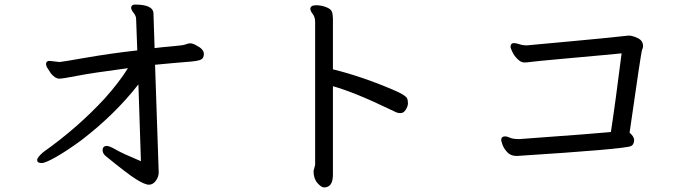

<svg xmlns="http://www.w3.org/2000/svg" viewBox="-20 -755 3040 842"><path d="M442 -72Q430 -83 430 -96Q430 -115 449 -115Q460 -115 488.5 -98.5Q517 -82 598 -48L587 -385Q484 -253 338 -141Q274 -94 226.5 -67Q179 -40 163 -40Q143 -40 143 -53Q143 -65 170 -88Q321 -195 439 -323Q502 -393 541 -456Q382 -435 318.5 -422.5Q255 -410 240 -410Q223 -410 204 -432Q198 -442 190 -453.5Q182 -465 182 -475Q182 -488 198 -488L241 -483Q248 -483 357 -502Q466 -521 582 -534L577 -671Q577 -685 566 -698.5Q555 -712 555 -722Q557 -735 572 -735Q653 -735 653 -695L658 -544Q687 -548 736 -552Q785 -556 794.5 -560.5Q804 -565 814 -565Q825 -565 839 -557Q874 -540 874 -519Q874 -500 862 -494Q850 -488 817.5 -485Q785 -482 740.5 -478.5Q696 -475 660 -471L676 1Q676 20 663.5 37.5Q651 55 633 55Q615 55 576 30.5Q537 6 442 -72Z M1401 67Q1389 67 1372 47.5Q1355 28 1355 -5L1362 -32V-659Q1362 -680 1351.5 -693.5Q1341 -707 1341 -716Q1341 -732 1367 -732Q1388 -732 1409.5 -724Q1431 -716 1435.5 -703.5Q1440 -691 1440 -673V-451Q1566 -420 1702 -362Q1760 -338 1766 -322Q1769 -314 1769 -302Q1769 -289 1759.5 -274Q1750 -259 1737 -259Q1725 -259 1717.5 -262.5Q1710 -266 1691 -275Q1536 -350 1440 -377V11Q1440 67 1401 67Z M2246 -71Q2220 -71 2205 -87Q2190 -103 2184 -119.5Q2178 -136 2178 -141Q2178 -157 2196 -157Q2203 -157 2216.5 -151Q2230 -145 2257 -145Q2614 -171 2659 -176Q2678 -299 2706 -521Q2677 -518 2621.5 -513Q2566 -508 2445.5 -497Q2325 -486 2308 -483.5Q2291 -481 2279 -481Q2265 -481 2250 -495.5Q2235 -510 2227 -527Q2219 -544 2219 -550Q2219 -566 2234 -566Q2243 -566 2258 -561Q2273 -556 2291 -556L2301 -557Q2341 -561 2479.5 -573.5Q2618 -586 2737 -599Q2753 -599 2776.5 -588Q2800 -577 2800 -553Q2800 -544 2796 -537.5Q2792 -531 2741 -173Q2759 -158 2761 -143Q2761 -120 2746 -114Q2715 -101 2246 -71Z"/></svg>

Font: LXGW WenKai Lite Medium
Style: Regular
Weight: 500
Designer: LXGW / Fontworks Inc.
Foundry: LXGW / Fontworks Inc.
Version: Version 1.511; March 25, 2025